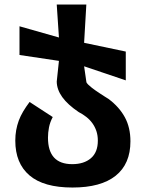

<svg xmlns="http://www.w3.org/2000/svg" viewBox="-20 -630 642 846"><path d="M299.3 196.3Q172.4 196.3 109.9 142.8Q47.4 89.4 47.4 -10.3Q47.4 -34.7 51.3 -56.4Q55.2 -78.1 62.7 -98.6Q70.3 -119.1 82.3 -139.2Q94.2 -159.2 110.4 -180.7L212.4 -114.3Q200.2 -91.3 195.8 -68.4Q191.4 -45.4 191.4 -23.4Q191.4 93.3 298.3 93.3Q350.1 93.3 380.6 67.1Q411.1 41 411.1 -10.3Q411.1 -33.2 404.8 -52.2Q398.4 -71.3 387.2 -86.9Q376 -102.5 360.4 -114.7Q344.7 -127 326.7 -136.2Q278.3 -168.9 254.4 -202.1Q230.5 -235.4 230 -270.5L239.7 -361.8L65.9 -387.7V-514.2L239.7 -464.8L230 -609.9H360.4L350.6 -441.4L534.2 -402.8V-275.9L350.6 -337.9L360.4 -270.5Q360.4 -265.1 368.2 -257.6Q376 -250 384.8 -243.2Q391.1 -238.3 400.1 -231.9Q409.2 -225.6 419.2 -219Q429.2 -212.4 439.5 -205.8Q449.7 -199.2 458.5 -193.8Q505.4 -158.7 530 -113.5Q554.7 -68.4 554.7 -7.3Q554.7 92.3 489.7 144.3Q424.8 196.3 299.3 196.3Z"/></svg>

Font: Hack
Style: Bold
Weight: 700
Monospace: yes
Designer: Christopher Simpkins
Foundry: Christopher Simpkins
Version: Version 2.017